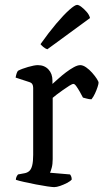

<svg xmlns="http://www.w3.org/2000/svg" viewBox="-20 -767 427 787"><path d="M202 0Q195 0 174 -3Q153 -6 127.5 -11Q102 -16 79.5 -21Q57 -26 45 -30Q45 -37 48 -43Q51 -49 54 -52L81 -57Q92 -59 100 -66Q108 -73 112 -89Q116 -105 116 -132V-407Q116 -416 112.5 -422Q109 -428 99 -431L44 -449Q46 -460 48.5 -467Q51 -474 54 -477Q69 -485 95 -492.5Q121 -500 135 -500Q162 -500 178.5 -482.5Q195 -465 195 -437V-423Q204 -431 219 -444.5Q234 -458 250.5 -470.5Q267 -483 282.5 -491.5Q298 -500 309 -500Q320 -500 333 -491Q346 -482 357.5 -469Q369 -456 376.5 -444.5Q384 -433 384 -428Q384 -423 380 -410.5Q376 -398 369.5 -384Q363 -370 355 -360Q345 -360 335 -363Q325 -366 320 -367Q314 -379 306.5 -392Q299 -405 292.5 -414Q286 -423 281 -423Q276 -423 264 -415.5Q252 -408 238 -398Q224 -388 212 -379Q200 -370 196 -366V-115Q196 -94 192 -79.5Q188 -65 185 -59L267 -52Q269 -50 271.5 -44.5Q274 -39 274 -31Q268 -24 254.5 -17Q241 -10 226.5 -5Q212 0 202 0ZM174 -565Q165 -568 157.5 -574.5Q150 -581 146 -586Q180 -634 210.5 -670Q241 -706 264 -726.5Q287 -747 296 -747Q303 -747 314 -738.5Q325 -730 335.5 -718Q346 -706 349 -693Z"/></svg>

Font: Texturina Medium 12pt Light
Style: Regular
Weight: 300
Version: Version 1.002